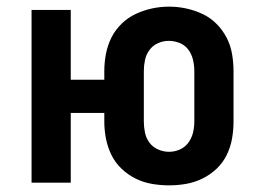

<svg xmlns="http://www.w3.org/2000/svg" viewBox="-20 -550 790 578"><path d="M489 8Q463 8 437 3.5Q411 -1 388 -12.5Q365 -24 346 -42Q327 -60 315.5 -83.5Q304 -107 299 -132.5Q294 -158 294 -184V-210H193V0H75V-520H193V-310H294V-336Q294 -362 299 -388Q304 -414 315.5 -437Q327 -460 346 -478.5Q365 -497 388.5 -508Q412 -519 437.5 -524.5Q463 -530 489 -530Q515 -530 540.5 -524.5Q566 -519 589.5 -508Q613 -497 631.5 -478.5Q650 -460 662 -437Q674 -414 678.5 -388Q683 -362 683 -336V-184Q683 -158 678.5 -132.5Q674 -107 662.5 -83.5Q651 -60 632 -42Q613 -24 589.5 -12.5Q566 -1 540.5 3.5Q515 8 489 8ZM489 -93Q506 -93 521.5 -100Q537 -107 547 -120.5Q557 -134 561 -150.5Q565 -167 565 -184V-336Q565 -353 561 -370Q557 -387 547 -400.5Q537 -414 521 -420.5Q505 -427 488 -427Q471 -427 455.5 -420Q440 -413 430 -399.5Q420 -386 416.5 -369.5Q413 -353 413 -336V-184Q413 -167 416.5 -150.5Q420 -134 430 -120.5Q440 -107 456 -100Q472 -93 489 -93Z"/></svg>

Font: Zed Sans Extended
Style: Bold
Weight: 700
Width: 7
Designer: Belleve Invis
Foundry: Belleve Invis
Version: Version 1.0.0; ttfautohint (v1.8.4)